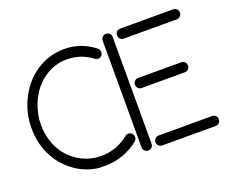

<svg xmlns="http://www.w3.org/2000/svg" viewBox="-112 -860 1315 1082"><g transform="rotate(-20 545.0 -319.0)"><path d="M323.2 28.8H318.8Q231 20 162.1 -34.2Q93.3 -86.9 59.1 -169.9Q28.3 -243.7 33.2 -330.1V-342.8Q39.1 -418 74.2 -486.8Q123.5 -585 214.8 -633.8Q280.8 -668.9 356 -668.9Q373 -668.9 380.9 -668Q469.2 -660.6 538.1 -605Q548.8 -595.7 548.8 -582Q548.8 -571.8 543 -563Q533.2 -551.8 520 -551.8Q510.7 -551.8 501 -558.1Q445.8 -601.1 374 -607.9Q366.2 -608.9 351.1 -608.9Q292.5 -608.9 241.2 -582Q166.5 -542.5 125 -460.9Q95.7 -402.3 89.8 -338.9V-329.1Q89.8 -325.7 89.4 -318.6Q88.9 -311.5 88.9 -308.1Q88.9 -250 110.8 -193.8Q139.2 -124.5 194.8 -83Q252.4 -39.6 323.2 -32.2H327.1Q337.4 -30.8 348.1 -30.8Q442.4 -30.8 514.2 -89.8Q522.9 -97.2 533.2 -97.2Q547.4 -97.2 557.1 -85.9Q564 -77.6 564 -66.9Q564 -52.2 553.2 -43Q509.3 -6.8 456.3 11Q403.3 28.8 350.1 28.8Q330.6 28.8 321.8 27.8ZM578.1 1V-639.2Q578.1 -651.9 586.7 -660.4Q595.2 -668.9 607.9 -668.9Q620.6 -668.9 629.4 -660.4Q638.2 -651.9 638.2 -639.2V1Q638.2 13.7 629.4 22.2Q620.6 30.8 607.9 30.8Q595.2 30.8 586.7 22.2Q578.1 13.7 578.1 1ZM693.8 -668.9H1011.2Q1023.9 -668.9 1032.5 -660.4Q1041 -651.9 1041 -639.2Q1041 -626.5 1032.5 -617.7Q1023.9 -608.9 1011.2 -608.9H693.8Q681.2 -608.9 672.6 -617.7Q664.1 -626.5 664.1 -639.2Q664.1 -651.9 672.6 -660.4Q681.2 -668.9 693.8 -668.9ZM693.8 -373H952.1Q964.8 -373 973.4 -364.3Q981.9 -355.5 981.9 -342.8Q981.9 -330.1 973.4 -321.5Q964.8 -313 952.1 -313H693.8Q681.2 -313 672.6 -321.5Q664.1 -330.1 664.1 -342.8Q664.1 -355.5 672.6 -364.3Q681.2 -373 693.8 -373ZM691.9 -28.8H1012.2Q1024.9 -28.8 1033.4 -20.3Q1042 -11.7 1042 1Q1042 13.7 1033.4 22.2Q1024.9 30.8 1012.2 30.8H691.9Q679.2 30.8 670.7 22.2Q662.1 13.7 662.1 1Q662.1 -11.7 670.7 -20.3Q679.2 -28.8 691.9 -28.8Z"/></g></svg>

Font: Beon
Style: Regular
Weight: 400
Designer: BSozoo
Foundry: BSozoo
Version: Version 1.001;PS 001.001;hotconv 1.0.70;makeotf.lib2.5.58329